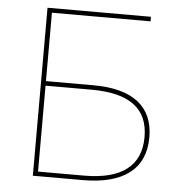

<svg xmlns="http://www.w3.org/2000/svg" viewBox="-51 -749 750 797"><g transform="rotate(5 324.0 -350.0)"><path d="M115 0H323C493 0 583 -69 583 -201C583 -329 497 -396 334 -396H135V-681H546V-700H115ZM327 -19H135V-377H327C485 -377 563 -319 563 -200C563 -80 483 -19 327 -19Z"/></g></svg>

Font: Chess Sans Thin
Style: Regular
Weight: 100
Designer: Wolf Bōese
Foundry: Wolf Bōese
Version: Version 7.223;Glyphs 3.3 (3306)